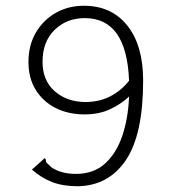

<svg xmlns="http://www.w3.org/2000/svg" viewBox="-20 -638 590 668"><path d="M251 10Q199 10 161.5 -4.5Q124 -19 91 -48L128 -81L135 -88L140 -82Q138 -76 143 -71Q148 -66 160 -55Q194 -33 244 -33Q306 -33 345.5 -69Q385 -105 405.5 -165.5Q426 -226 429 -302Q400 -275 362 -257.5Q324 -240 274 -240Q218 -240 174 -262Q130 -284 104.5 -325Q79 -366 79 -422Q79 -481 105 -525Q131 -569 174.5 -593.5Q218 -618 272 -618Q368 -618 423 -549Q478 -480 478 -358Q478 -170 418 -81Q358 8 251 10ZM275 -283Q325 -283 363 -302.5Q401 -322 429 -357Q421 -575 275 -575Q212 -575 170 -534Q128 -493 128 -423Q128 -358 170 -321Q212 -284 275 -283Z"/></svg>

Font: Inconsolata SemiExpanded Light
Style: Regular
Weight: 300
Width: 6
Monospace: yes
Designer: Raph Levien, Cyreal, Brenton Simpson
Foundry: Raph Levien, Cyreal, Google
Version: Version 3.001; ttfautohint (v1.8.2.53-6de2)